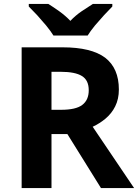

<svg xmlns="http://www.w3.org/2000/svg" viewBox="-20 -954 700 974"><path d="M297.9 -713.9Q443.4 -713.9 513.7 -661.1Q583 -607.4 583 -500Q583 -451.7 564.5 -414.6Q546.9 -378.9 515.6 -352.5Q485.8 -327.6 450.2 -311L660.2 0H492.2L321.8 -273.9H241.2V0H89.8V-713.9ZM287.1 -589.8H241.2V-397H290Q365.2 -397 397.5 -421.9Q430.2 -446.8 430.2 -496.1Q430.2 -547.4 395.5 -568.4Q361.3 -589.8 287.1 -589.8ZM251 -773.9Q237.8 -795.4 214.4 -824.2Q176.8 -867.7 168.5 -877Q145 -902.3 126 -920.9V-934.1H225.1Q244.1 -922.4 281.2 -896.5Q313 -873.5 336.9 -848.1Q362.3 -875 393.6 -896.5Q431.2 -921.9 451.2 -934.1H549.8V-920.9Q540 -911.1 507.8 -877Q496.6 -865.2 461.4 -824.2Q438 -795.4 424.8 -773.9Z"/></svg>

Font: Droid Sans Thai
Style: Bold
Weight: 700
Designer: Steve Matteson
Foundry: Ascender Corporation
Version: Version 1.00